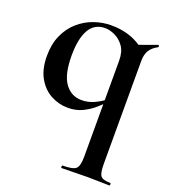

<svg xmlns="http://www.w3.org/2000/svg" viewBox="-126 -490 754 856"><g transform="rotate(20 251.0 -62.0)"><path d="M198 13Q155 13 117 -7.5Q79 -28 55.5 -69.5Q32 -111 32 -173Q32 -229 51 -271.5Q70 -314 102.5 -342.5Q135 -371 175 -385Q215 -399 256 -399Q341 -399 401 -357L342 -263Q342 -305 324 -330Q306 -355 281 -366.5Q256 -378 235 -378Q184 -378 159.5 -335Q135 -292 135 -212Q135 -122 165 -81Q195 -40 244 -40Q275 -40 303.5 -53Q332 -66 354 -84L363 -77Q343 -56 319 -35.5Q295 -15 265.5 -1Q236 13 198 13ZM264 275Q262 275 262 269Q262 263 264 263Q314 263 328 250Q342 237 342 194V-338L480 -388Q484 -390 486 -385Q488 -380 484 -378Q459 -365 447 -345.5Q435 -326 435 -295V194Q435 237 445.5 250Q456 263 491 263Q494 263 494 269Q494 275 491 275Q471 275 444.5 274Q418 273 389 273Q355 273 322.5 274Q290 275 264 275Z"/></g></svg>

Font: Cormorant Garamond Light
Style: Bold
Weight: 700
Version: Version 4.001